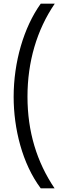

<svg xmlns="http://www.w3.org/2000/svg" viewBox="-20 -819 350 1055"><path d="M55 -287C55 -113 102 80 204 216H280C182 71 131 -96 131 -288C131 -479 182 -654 281 -799H204C110 -668 55 -477 55 -287Z"/></svg>

Font: Noto Sans Sinhala Condensed
Style: Regular
Weight: 400
Width: 3
Designer: Jelle Bosma - Monotype Design Team
Foundry: Monotype Imaging Inc.
Version: Version 2.006